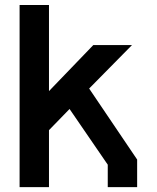

<svg xmlns="http://www.w3.org/2000/svg" viewBox="-20 -764 640 784"><path d="M60 -743.5V0H180V-232.5L264 -319L420 -91.5V0H540V-112.5L344 -402.5L519 -580H361L180 -392V-743.5Z"/></svg>

Font: Kode
Style: Regular
Weight: 400
Monospace: yes
Designer: Isa Ozler
Foundry: Kadena LLC
Version: Version 1.000;gftools[0.9.28]